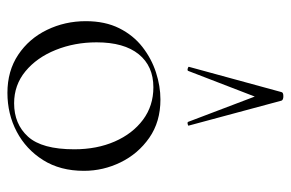

<svg xmlns="http://www.w3.org/2000/svg" viewBox="-153 -617 783 517"><g transform="rotate(90 238.5 -358.5)"><path d="M230 13Q171 13 127.5 -16Q84 -45 60.5 -93.5Q37 -142 37 -198Q37 -250 56 -288Q75 -326 106.5 -350.5Q138 -375 175 -387Q212 -399 248 -399Q308 -399 351 -369Q394 -339 417 -292Q440 -245 440 -193Q440 -129 411 -83Q382 -37 334.5 -12Q287 13 230 13ZM258 -5Q314 -5 348 -42.5Q382 -80 382 -167Q382 -228 361 -276Q340 -324 302.5 -352Q265 -380 215 -380Q158 -380 126 -340.5Q94 -301 94 -227Q94 -168 114.5 -117Q135 -66 172 -35.5Q209 -5 258 -5ZM318 -476Q320 -474 314.5 -472.5Q309 -471 308 -474L240 -653L171 -474Q170 -471 164.5 -472.5Q159 -474 160 -476L228 -725Q229 -730 239 -730Q249 -730 251 -725Z"/></g></svg>

Font: Cormorant Garamond Light
Style: Regular
Weight: 300
Designer: Christian Thalmann (Catharsis Fonts)
Foundry: Catharsis Fonts
Version: Version 4.001